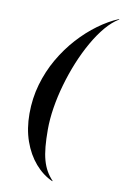

<svg xmlns="http://www.w3.org/2000/svg" viewBox="-104 -858 698 1087"><g transform="rotate(10 245.5 -315.0)"><path d="M277 170Q220.5 145 176.8 94.2Q133 43.5 108 -27.5Q83 -98.5 83 -185Q83 -273 106.2 -353.8Q129.5 -434.5 170.2 -505Q211 -575.5 263.2 -633.2Q315.5 -691 373.8 -733.5Q432 -776 490 -800L491 -797.5Q452.5 -774.5 416.2 -731.8Q380 -689 347.5 -632Q315 -575 288.2 -509.8Q261.5 -444.5 241.8 -375.5Q222 -306.5 211.5 -239.8Q201 -173 201 -114Q201 -58.5 205 -15.5Q209 27.5 218.2 60.8Q227.5 94 242.2 119.8Q257 145.5 278 167.5Z"/></g></svg>

Font: Bodoni Moda 72pt SemiBold
Style: Italic
Weight: 600
Italic angle: -13°
Designer: Owen Earl
Foundry: indestructible type
Version: Version 2.004